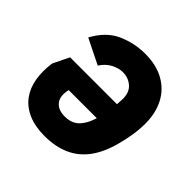

<svg xmlns="http://www.w3.org/2000/svg" viewBox="-142 -648 786 786"><g transform="rotate(45 251.0 -255.0)"><path d="M271 -520Q336 -520 381.5 -494.5Q427 -469 450.5 -423.5Q474 -378 474 -318Q474 -284 468.5 -250Q463 -216 454 -183Q437 -118 405.5 -75Q374 -32 327 -11Q280 10 218 10Q162 10 122.5 -7.5Q83 -25 60 -56.5Q37 -88 30 -130.5Q23 -173 30 -222L64 -292H363L351 -193H155Q145 -151 163 -128Q181 -105 220 -105Q264 -105 288 -134.5Q312 -164 323 -213Q328 -236 332 -262Q336 -288 337 -319Q339 -360 316 -381Q293 -402 260 -402Q237 -402 211.5 -389Q186 -376 168 -348L59 -402Q96 -470 153 -495Q210 -520 271 -520Z"/></g></svg>

Font: Finlandica
Style: Italic
Weight: 400
Italic angle: -8°
Designer: Niklas Ekholm, Juho Hiilivirta, Jaakko Suomalainen
Foundry: Helsinki Type Studio
Version: Version 1.064